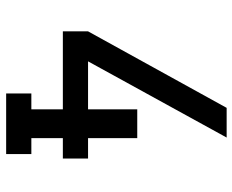

<svg xmlns="http://www.w3.org/2000/svg" viewBox="-88 -688 775 640"><g transform="rotate(90 300.0 -367.5)"><path d="M291 0V-84H344V-189H84V-273L339 -735H438L184 -273H344V-437H440V-273H508V-189H440V-84H493V0Z"/></g></svg>

Font: Iosevka HT Medium Extended
Style: Regular
Weight: 500
Width: 7
Monospace: yes
Designer: Belleve Invis
Foundry: Belleve Invis
Version: Version 32.3.0; ttfautohint (v1.8.4)